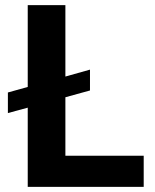

<svg xmlns="http://www.w3.org/2000/svg" viewBox="-20 -727 602 747"><path d="M330.1 -375 234.4 -348.6V-121.1H539.1V0H87.9V-308.1L10.7 -287.1V-367.2L87.9 -388.7V-707H234.4V-429.2L330.1 -456.1Z"/></svg>

Font: Pretendard Std
Style: Bold
Weight: 700
Designer: Base glyphs from Inter by Rasmus Andersson; Hangeul glyphs from Noto Sans CJK(Source Han Sans) by Jang Soo-young and Kan
Foundry: Kil Hyung-jin
Version: Version 1.309